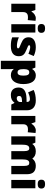

<svg xmlns="http://www.w3.org/2000/svg" viewBox="1658 -2474 1056 4411"><g transform="rotate(90 2185.5 -268.0)"><path d="M400 -563C337 -563 277 -519 247 -465H238L208 -553H66V0H257V-272C257 -372 328 -383 376 -383C411 -383 428 -380 441 -377L458 -557C447 -559 421 -563 400 -563Z M632 -776C576 -776 531 -759 531 -691C531 -625 576 -607 632 -607C687 -607 734 -625 734 -691C734 -759 687 -776 632 -776ZM727 -553H536V0H727Z M1271 -170C1271 -267 1225 -307 1129 -346C1037 -383 1018 -390 1018 -411C1018 -426 1035 -434 1065 -434C1098 -434 1160 -418 1215 -393L1267 -516C1198 -547 1137 -563 1064 -563C927 -563 836 -508 836 -400C836 -309 881 -266 973 -228C1066 -190 1091 -181 1091 -157C1091 -138 1072 -129 1029 -129C987 -129 907 -142 837 -174V-21C901 3 958 10 1037 10C1205 10 1271 -65 1271 -170Z M1715 -563C1638 -563 1595 -526 1568 -483H1559L1532 -553H1377V240H1568V38C1568 -1 1565 -29 1562 -54H1568C1592 -24 1631 10 1709 10C1825 10 1911 -89 1911 -278C1911 -462 1837 -563 1715 -563ZM1643 -413C1691 -413 1717 -377 1717 -280C1717 -182 1692 -144 1644 -144C1585 -144 1568 -191 1568 -279V-294C1570 -373 1587 -413 1643 -413Z M2290 -563C2190 -563 2110 -546 2046 -513L2101 -387C2155 -411 2211 -428 2255 -428C2296 -428 2322 -409 2322 -360V-352L2230 -349C2074 -342 1990 -287 1990 -169C1990 -48 2062 10 2158 10C2250 10 2293 -14 2340 -73H2344L2381 0H2513V-363C2513 -491 2430 -563 2290 -563ZM2279 -245 2323 -247V-204C2323 -157 2285 -125 2239 -125C2206 -125 2184 -142 2184 -180C2184 -220 2209 -242 2279 -245Z M2977 -563C2914 -563 2854 -519 2824 -465H2815L2785 -553H2643V0H2834V-272C2834 -372 2905 -383 2953 -383C2988 -383 3005 -380 3018 -377L3035 -557C3024 -559 2998 -563 2977 -563Z M3787 -563C3718 -563 3661 -535 3626 -486H3620C3587 -534 3536 -563 3455 -563C3373 -563 3318 -530 3289 -485H3284L3256 -553H3112V0H3303V-242C3303 -352 3321 -413 3387 -413C3430 -413 3451 -381 3451 -301V0H3642V-258C3642 -357 3662 -413 3724 -413C3768 -413 3791 -385 3791 -301V0H3982V-360C3982 -502 3913 -563 3787 -563Z M4209 -776C4153 -776 4108 -759 4108 -691C4108 -625 4153 -607 4209 -607C4264 -607 4311 -625 4311 -691C4311 -759 4264 -776 4209 -776ZM4304 -553H4113V0H4304Z"/></g></svg>

Font: Noto Sans Kannada Black
Style: Regular
Weight: 900
Designer: Jelle Bosma - Monotype Design Team
Foundry: Monotype Imaging Inc.
Version: Version 2.005